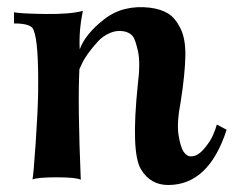

<svg xmlns="http://www.w3.org/2000/svg" viewBox="-20 -513 668 549"><path d="M628 -142Q577 16 461 16Q410 16 383 -29Q354 -77 374 -271Q382 -333 374.5 -366.5Q367 -400 360 -409Q353 -418 340 -422Q318 -428 296.5 -419.5Q275 -411 259.5 -394Q244 -377 231.5 -359.5Q219 -342 213 -328L207 -315Q202 -212 211 1Q198 -6 143 -6Q88 -6 73 0Q76 -16 82 -104Q88 -192 89 -246Q91 -393 76 -427Q71 -446 20 -446V-478Q37 -474 109 -473Q181 -472 217 -482Q205 -424 208 -372Q224 -416 278 -458Q332 -500 409 -491Q440 -487 460.5 -474.5Q481 -462 496 -432Q511 -402 510 -352Q509 -302 497 -224Q485 -162 490.5 -127Q496 -92 505.5 -78.5Q515 -65 527 -66Q545 -66 563 -87Q581 -108 589 -126.5Q597 -145 600 -157Z"/></svg>

Font: GFS Artemisia
Style: Bold
Weight: 700
Designer: Designed by Takis Katsoulidis.
Foundry: Designed by Takis Katsoulidis.
Version: Version 1.0